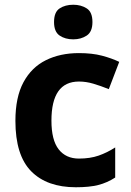

<svg xmlns="http://www.w3.org/2000/svg" viewBox="-20 -780 554 810"><path d="M300 10Q178 10 111.5 -57.5Q45 -125 45 -270Q45 -370 79 -433Q113 -496 173.5 -526Q234 -556 313 -556Q369 -556 410.5 -545Q452 -534 483 -519L439 -404Q404 -418 373.5 -427Q343 -436 313 -436Q197 -436 197 -271Q197 -189 227.5 -150Q258 -111 313 -111Q360 -111 396 -123.5Q432 -136 466 -158V-31Q432 -9 394.5 0.5Q357 10 300 10ZM289 -760Q322 -760 346 -744.5Q370 -729 370 -687Q370 -646 346 -630Q322 -614 289 -614Q255 -614 231.5 -630Q208 -646 208 -687Q208 -729 231.5 -744.5Q255 -760 289 -760Z"/></svg>

Font: Noto IKEA Simplified Chinese
Style: Bold
Weight: 700
Designer: Monotype Design Team
Foundry: Monotype Imaging Inc.
Version: Version 1.100